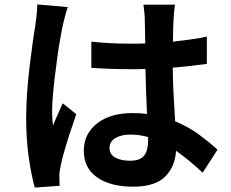

<svg xmlns="http://www.w3.org/2000/svg" viewBox="-20 -801 1040 866"><path d="M148 -781 286 -769Q282 -759 277 -741.5Q272 -724 268 -707Q264 -690 262 -681Q258 -661 251.5 -625.5Q245 -590 239 -546Q233 -502 227.5 -456.5Q222 -411 218.5 -369.5Q215 -328 215 -298Q215 -283 216 -266Q217 -249 219 -234Q229 -260 240.5 -285Q252 -310 263 -335L324 -286Q310 -246 295.5 -201.5Q281 -157 269.5 -117Q258 -77 253 -50Q251 -40 249 -26Q247 -12 248 -4Q248 4 248 15Q248 26 249 37L137 45Q122 -7 110 -88.5Q98 -170 98 -271Q98 -327 102.5 -387.5Q107 -448 114 -505Q121 -562 127.5 -609Q134 -656 139 -684Q142 -705 145 -731.5Q148 -758 148 -781ZM648 -166V-183Q607 -194 568 -194Q526 -194 500 -178Q474 -162 474 -134Q474 -104 500.5 -90Q527 -76 566 -76Q612 -76 630 -99Q648 -122 648 -166ZM961 -126 894 -22Q832 -80 774 -121Q770 -50 725 -4.5Q680 41 580 41Q478 41 418 -1Q358 -43 358 -121Q358 -197 417.5 -244Q477 -291 578 -291Q595 -291 611.5 -290Q628 -289 643 -287Q641 -333 639 -385.5Q637 -438 636 -490Q618 -489 600 -489Q582 -489 565 -489Q480 -489 392 -495V-613Q478 -604 565 -604Q582 -604 600 -604Q618 -604 635 -605Q634 -642 634 -670.5Q634 -699 633 -715Q633 -726 631 -745.5Q629 -765 627 -780H769Q767 -766 765.5 -749Q764 -732 763 -716Q762 -700 761 -673Q760 -646 760 -613Q800 -618 839 -623Q878 -628 913 -636V-513Q877 -508 838.5 -503.5Q800 -499 759 -496Q760 -424 763.5 -364Q767 -304 770 -254Q832 -228 879 -193Q926 -158 961 -126Z"/></svg>

Font: Noto IKEA Simplified Chinese
Style: Bold
Weight: 700
Designer: Monotype Design Team
Foundry: Monotype Imaging Inc.
Version: Version 1.100